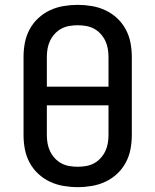

<svg xmlns="http://www.w3.org/2000/svg" viewBox="-20 -763 640 791"><path d="M300 8Q271 8 241.5 3Q212 -2 185.5 -14.5Q159 -27 137.5 -47Q116 -67 102 -93Q88 -119 82.5 -148Q77 -177 77 -206V-529Q77 -558 82.5 -587Q88 -616 102 -642Q116 -668 137.5 -688Q159 -708 185.5 -720.5Q212 -733 241.5 -738Q271 -743 300 -743Q329 -743 358.5 -738Q388 -733 414.5 -720.5Q441 -708 462.5 -688Q484 -668 498 -642Q512 -616 517.5 -587Q523 -558 523 -529V-206Q523 -177 517.5 -148Q512 -119 498 -93Q484 -67 462.5 -47Q441 -27 414.5 -14.5Q388 -2 358.5 3Q329 8 300 8ZM427 -406V-529Q427 -546 424 -563Q421 -580 413.5 -595.5Q406 -611 394 -624Q382 -637 367 -645Q352 -653 334.5 -656Q317 -659 300 -659Q283 -659 265.5 -656Q248 -653 233 -645Q218 -637 206 -624Q194 -611 186.5 -595.5Q179 -580 176 -563Q173 -546 173 -529V-406ZM300 -76Q317 -76 334.5 -79Q352 -82 367 -90Q382 -98 394 -111Q406 -124 413.5 -139.5Q421 -155 424 -172Q427 -189 427 -206V-329H173V-206Q173 -189 176 -172Q179 -155 186.5 -139.5Q194 -124 206 -111Q218 -98 233 -90Q248 -82 265.5 -79Q283 -76 300 -76Z"/></svg>

Font: Iosevka Aile Medium
Style: Regular
Weight: 500
Designer: Belleve Invis
Foundry: Belleve Invis
Version: Version 27.3.5; ttfautohint (v1.8.4)